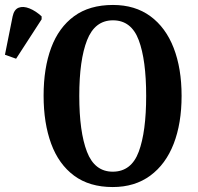

<svg xmlns="http://www.w3.org/2000/svg" viewBox="-131 -745 798 775"><path d="M324 10Q230 10 168 -36Q106 -82 75.5 -165Q45 -248 45 -359Q45 -470 75.5 -552Q106 -634 168 -679.5Q230 -725 325 -725Q414 -725 476 -679.5Q538 -634 570 -551.5Q602 -469 602 -358Q602 -247 570 -164.5Q538 -82 475.5 -36Q413 10 324 10ZM324 -52Q399 -52 429 -132.5Q459 -213 459 -358Q459 -503 429 -583Q399 -663 325 -663Q252 -663 220.5 -583Q189 -503 189 -358Q189 -213 220 -132.5Q251 -52 324 -52ZM-66 -508 -111 -524 -80 -679Q-74 -707 -55.5 -714Q-37 -721 -12 -711Q13 -701 37 -679V-667Z"/></svg>

Font: Noto Serif ExtraCondensed
Style: Bold
Weight: 700
Width: 2
Designer: Monotype Design Team
Foundry: Monotype Imaging Inc.
Version: Version 2.014; ttfautohint (v1.8.4.7-5d5b)